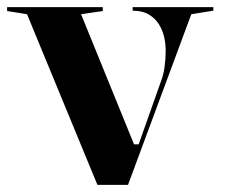

<svg xmlns="http://www.w3.org/2000/svg" viewBox="-21 -520 639 540"><path d="M253 0 55 -480 -1 -489V-500H268V-489L207 -480L356 -114H369L433 -295Q439 -311 442 -332.5Q445 -354 445 -378Q445 -397 440.5 -416.5Q436 -436 425.5 -452.5Q415 -469 397 -479.5Q379 -490 352 -490V-500H579V-490L517 -480L339 0Z"/></svg>

Font: Kalnia Medium
Style: Regular
Weight: 500
Designer: Frida Medrano
Foundry: Frida Medrano
Version: Version 1.105